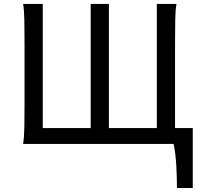

<svg xmlns="http://www.w3.org/2000/svg" viewBox="-20 -733 1046 978"><path d="M878.9 -712.9Q873.5 -683.6 872.6 -629.6Q871.6 -575.7 871.6 -502.9V-80.6H961.9V224.6H881.3Q881.3 201.7 880.6 172.4Q879.9 143.1 878.2 112.5Q876.5 82 873 52.7Q869.6 23.4 864.3 0H97.7Q103 -29.3 104 -84.7Q105 -140.1 105 -212.4V-502.9Q105 -575.7 104 -629.6Q103 -683.6 97.7 -712.9H197.8V-80.6H441.9V-712.9H534.7V-80.6H778.8V-712.9Z"/></svg>

Font: Andika FrenchTight
Style: Regular
Weight: 400
Designer: Victor Gaultney, Annie Olsen, Julie Remington, Don Collingsworth, Eric Hays, Becca Hirsbrunner
Foundry: SIL International
Version: Version 5.000 ; Dig1 Dig4Opn Dig7 LnSpcTght